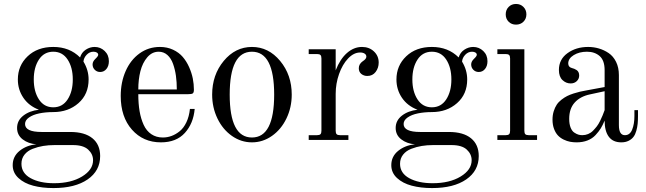

<svg xmlns="http://www.w3.org/2000/svg" viewBox="-20 -704 3248 966"><path d="M320.3 -404.3Q294.4 -443.8 248 -443.8Q201.7 -443.8 175.8 -404.3Q149.9 -364.7 149.9 -304.2Q149.9 -243.7 175.8 -203.9Q201.7 -164.1 248 -164.1Q294.4 -164.1 320.3 -203.9Q346.2 -243.7 346.2 -304.2Q346.2 -364.7 320.3 -404.3ZM163.1 22Q122.6 19 94.2 -2.7Q65.9 -24.4 65.9 -60.1Q65.9 -97.7 97.2 -122.1Q128.4 -146.5 175.8 -151.9Q125.5 -170.9 97.7 -211.9Q69.8 -252.9 69.8 -304.2Q69.8 -374 119.1 -420.9Q168.5 -467.8 248 -467.8Q330.1 -467.8 382.8 -415Q390.6 -440.4 411.6 -454.1Q432.6 -467.8 456.1 -467.8Q485.4 -467.8 506.6 -447.5Q527.8 -427.2 527.8 -396Q527.8 -372.1 515.4 -356.9Q502.9 -341.8 483.9 -341.8Q467.8 -341.8 456.8 -352.8Q445.8 -363.8 445.8 -379.9Q445.8 -394.5 460 -408Q474.1 -421.4 474.1 -428.2Q474.1 -435.1 467.5 -439.5Q460.9 -443.8 450.2 -443.8Q430.7 -443.8 416 -428.5Q401.4 -413.1 399.9 -394Q425.8 -351.6 425.8 -304.2Q425.8 -230 374.8 -185.1Q323.7 -140.1 248 -140.1Q209.5 -140.1 177.7 -133.5Q146 -127 126 -113Q106 -99.1 106 -80.1Q106 -40 189.9 -40H334Q406.2 -40 445.1 -8.3Q483.9 23.4 483.9 81.1Q483.9 155.3 420.9 198.7Q357.9 242.2 249 242.2Q191.9 242.2 146.7 230.2Q101.6 218.3 72.8 191.7Q43.9 165 43.9 127Q43.9 83 78.6 54.9Q113.3 26.9 163.1 22ZM252 217.8Q337.4 217.8 392.8 184.1Q448.2 150.4 448.2 102.1Q448.2 71.3 423.6 48.6Q398.9 25.9 347.2 25.9H253.9Q224.1 25.9 197.3 30.3Q170.4 34.7 144.5 44.7Q118.7 54.7 103.3 74Q87.9 93.3 87.9 120.1Q87.9 167 134 192.4Q180.2 217.8 252 217.8Z M778.3 -443.8Q745.1 -443.8 721.2 -416Q697.3 -388.2 686.5 -346.2Q675.8 -304.2 675.8 -253.9H869.6Q869.6 -290.5 865.2 -322.3Q860.8 -354 850.8 -382.3Q840.8 -410.6 822.3 -427.2Q803.7 -443.8 778.3 -443.8ZM784.7 -467.8Q820.8 -467.8 850.6 -453.9Q880.4 -439.9 899.4 -417.7Q918.5 -395.5 931.4 -366.5Q944.3 -337.4 950 -309.1Q955.6 -280.8 955.6 -252.9Q955.6 -238.8 950.2 -234.4Q944.8 -230 924.3 -230H675.8Q675.8 -182.1 682.4 -144Q689 -106 702.9 -75.7Q716.8 -45.4 741.5 -28.8Q766.1 -12.2 799.3 -12.2Q821.8 -12.2 843 -20Q864.3 -27.8 884 -43.7Q903.8 -59.6 917.7 -88.6Q931.6 -117.7 935.5 -155.8H959.5Q953.1 -83 910.2 -35.4Q867.2 12.2 789.6 12.2Q700.2 12.2 643.8 -51.8Q587.4 -115.7 587.4 -221.2Q587.4 -290 612.1 -346.2Q636.7 -402.3 681.9 -435.1Q727.1 -467.8 784.7 -467.8Z M1359.4 -228Q1359.4 -443.8 1247.6 -443.8Q1135.7 -443.8 1135.7 -228Q1135.7 -12.2 1247.6 -12.2Q1359.4 -12.2 1359.4 -228ZM1447.8 -228Q1447.8 -163.1 1421.1 -107.9Q1394.5 -52.7 1348.4 -20.3Q1302.2 12.2 1247.6 12.2Q1192.9 12.2 1146.7 -20.3Q1100.6 -52.7 1074 -107.9Q1047.4 -163.1 1047.4 -228Q1047.4 -327.1 1105.7 -397.5Q1164.1 -467.8 1247.6 -467.8Q1331.1 -467.8 1389.4 -397.5Q1447.8 -327.1 1447.8 -228Z M1668.9 -456.1V-350.1Q1690.9 -406.7 1725.6 -437.3Q1760.3 -467.8 1801.3 -467.8Q1837.4 -467.8 1861.3 -445.3Q1885.3 -422.9 1885.3 -389.2Q1885.3 -362.3 1869.9 -342Q1854.5 -321.8 1828.1 -321.8Q1810.5 -321.8 1797.9 -332Q1785.2 -342.3 1785.2 -360.8Q1785.2 -381.8 1805.2 -396Q1823.2 -407.2 1823.2 -418.9Q1823.2 -428.7 1814.5 -434.3Q1805.7 -439.9 1792 -439.9Q1759.8 -439.9 1731.2 -409.7Q1702.6 -379.4 1685.8 -331.3Q1668.9 -283.2 1668.9 -231.9V-45.9Q1668.9 -33.7 1673.8 -28.8Q1678.7 -23.9 1690.9 -23.9H1732.9V0H1533.2V-23.9H1575.2Q1587.4 -23.9 1592.3 -28.8Q1597.2 -33.7 1597.2 -45.9V-410.2Q1597.2 -422.4 1592.3 -427.2Q1587.4 -432.1 1575.2 -432.1H1533.2V-456.1Z M2225.1 -404.3Q2199.2 -443.8 2152.8 -443.8Q2106.4 -443.8 2080.6 -404.3Q2054.7 -364.7 2054.7 -304.2Q2054.7 -243.7 2080.6 -203.9Q2106.4 -164.1 2152.8 -164.1Q2199.2 -164.1 2225.1 -203.9Q2251 -243.7 2251 -304.2Q2251 -364.7 2225.1 -404.3ZM2067.9 22Q2027.3 19 1999 -2.7Q1970.7 -24.4 1970.7 -60.1Q1970.7 -97.7 2002 -122.1Q2033.2 -146.5 2080.6 -151.9Q2030.3 -170.9 2002.4 -211.9Q1974.6 -252.9 1974.6 -304.2Q1974.6 -374 2023.9 -420.9Q2073.2 -467.8 2152.8 -467.8Q2234.9 -467.8 2287.6 -415Q2295.4 -440.4 2316.4 -454.1Q2337.4 -467.8 2360.8 -467.8Q2390.1 -467.8 2411.4 -447.5Q2432.6 -427.2 2432.6 -396Q2432.6 -372.1 2420.2 -356.9Q2407.7 -341.8 2388.7 -341.8Q2372.6 -341.8 2361.6 -352.8Q2350.6 -363.8 2350.6 -379.9Q2350.6 -394.5 2364.7 -408Q2378.9 -421.4 2378.9 -428.2Q2378.9 -435.1 2372.3 -439.5Q2365.7 -443.8 2355 -443.8Q2335.4 -443.8 2320.8 -428.5Q2306.2 -413.1 2304.7 -394Q2330.6 -351.6 2330.6 -304.2Q2330.6 -230 2279.5 -185.1Q2228.5 -140.1 2152.8 -140.1Q2114.3 -140.1 2082.5 -133.5Q2050.8 -127 2030.8 -113Q2010.7 -99.1 2010.7 -80.1Q2010.7 -40 2094.7 -40H2238.8Q2311 -40 2349.9 -8.3Q2388.7 23.4 2388.7 81.1Q2388.7 155.3 2325.7 198.7Q2262.7 242.2 2153.8 242.2Q2096.7 242.2 2051.5 230.2Q2006.3 218.3 1977.5 191.7Q1948.7 165 1948.7 127Q1948.7 83 1983.4 54.9Q2018.1 26.9 2067.9 22ZM2156.7 217.8Q2242.2 217.8 2297.6 184.1Q2353 150.4 2353 102.1Q2353 71.3 2328.4 48.6Q2303.7 25.9 2252 25.9H2158.7Q2128.9 25.9 2102.1 30.3Q2075.2 34.7 2049.3 44.7Q2023.4 54.7 2008.1 74Q1992.7 93.3 1992.7 120.1Q1992.7 167 2038.8 192.4Q2085 217.8 2156.7 217.8Z M2539.1 -669.2Q2553.7 -684.1 2576.2 -684.1Q2598.6 -684.1 2613.5 -669.2Q2628.4 -654.3 2628.4 -631.8Q2628.4 -609.4 2613.5 -594.7Q2598.6 -580.1 2576.2 -580.1Q2553.7 -580.1 2539.1 -594.7Q2524.4 -609.4 2524.4 -631.8Q2524.4 -654.3 2539.1 -669.2ZM2618.2 -456.1V-45.9Q2618.2 -33.7 2623 -28.8Q2627.9 -23.9 2640.1 -23.9H2682.1V0H2482.4V-23.9H2524.4Q2536.6 -23.9 2541.5 -28.8Q2546.4 -33.7 2546.4 -45.9V-410.2Q2546.4 -422.4 2541.5 -427.2Q2536.6 -432.1 2524.4 -432.1H2482.4V-456.1Z M3022 -245.1 2947.8 -229Q2899.4 -218.8 2871.6 -188.2Q2843.8 -157.7 2843.8 -106Q2843.8 -80.1 2850.8 -62.3Q2857.9 -44.4 2869.4 -36.9Q2880.9 -29.3 2890.1 -26.6Q2899.4 -23.9 2909.7 -23.9Q2924.8 -23.9 2938.7 -29.5Q2952.6 -35.2 2963.4 -46.1Q2974.1 -57.1 2982.7 -68.1Q2991.2 -79.1 2999.3 -95.7Q3007.3 -112.3 3011.7 -123Q3016.1 -133.8 3022 -149.9ZM3189.9 -149.9V-120.1Q3189.9 -98.1 3188.2 -81.1Q3186.5 -64 3181.4 -45.7Q3176.3 -27.3 3167.2 -15.4Q3158.2 -3.4 3142.6 4.4Q3127 12.2 3106 12.2Q3064 12.2 3043 -16.1Q3022 -44.4 3022 -97.2Q3012.7 -74.7 3002.7 -58.3Q2992.7 -42 2976.3 -24.4Q2960 -6.8 2935.8 2.7Q2911.6 12.2 2880.9 12.2Q2864.3 12.2 2848.4 9.3Q2832.5 6.3 2815.9 -1.7Q2799.3 -9.8 2787.4 -22.2Q2775.4 -34.7 2767.6 -55.2Q2759.8 -75.7 2759.8 -102.1Q2759.8 -125 2765.9 -144.3Q2772 -163.6 2781 -177.2Q2790 -190.9 2804.9 -202.4Q2819.8 -213.9 2833.3 -220.7Q2846.7 -227.5 2865.7 -233.6Q2884.8 -239.7 2897.9 -242.7Q2911.1 -245.6 2929.7 -249L3022 -266.1V-351.1Q3022 -399.9 2997.1 -421.9Q2972.2 -443.8 2933.1 -443.8Q2894.5 -443.8 2866.7 -426.8Q2838.9 -409.7 2838.9 -384.8Q2838.9 -366.7 2856.9 -361.8Q2864.3 -359.9 2869.1 -357.9Q2874 -356 2880.6 -351.8Q2887.2 -347.7 2890.6 -340.6Q2894 -333.5 2894 -324.2Q2894 -307.1 2881.8 -295.7Q2869.6 -284.2 2851.1 -284.2Q2827.6 -284.2 2809.8 -301.3Q2792 -318.4 2792 -352.1Q2792 -405.3 2835.2 -436.5Q2878.4 -467.8 2939 -467.8Q2966.8 -467.8 2992.9 -460.2Q3019 -452.6 3042.2 -437Q3065.4 -421.4 3079.6 -392.8Q3093.8 -364.3 3093.8 -326.2V-74.2Q3093.8 -23.9 3124 -23.9Q3149.4 -23.9 3160.6 -52Q3171.9 -80.1 3171.9 -120.1V-149.9Z"/></svg>

Font: Flanker Steampunk
Style: Regular
Weight: 400
Designer: Alexey Kryukov, Leonardo Di Lena
Foundry: Alexey Kryukov, Leonardo Di Lena
Version: 1.210